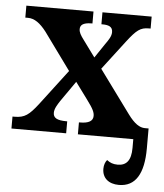

<svg xmlns="http://www.w3.org/2000/svg" viewBox="-53 -583 710 832"><g transform="rotate(5 302.5 -166.5)"><path d="M10 0H248V-52H245C203 -52 187 -62 187 -84C187 -102 199 -120 210 -137L272 -226L325 -154C355 -114 360 -100 360 -85C360 -63 341 -52 304 -52H299V0H540V38C540 94 519 116 482 116C461 116 448 110 435 100C427 109 422 123 422 139C422 179 450 203 495 203C567 203 602 145 602 35V-52H586C563 -52 540 -67 512 -105L375 -292L472 -419C512 -471 529 -484 565 -484H573V-536H359V-484H363C390 -484 408 -478 408 -454C408 -436 397 -420 382 -399L341 -338L289 -409C274 -429 267 -441 267 -455C267 -471 277 -484 317 -484H320V-536H28V-484H40C68 -484 93 -466 120 -431L237 -270L120 -116C82 -67 63 -52 19 -52H10Z"/></g></svg>

Font: Noto Serif SemiCondensed
Style: Bold
Weight: 700
Width: 4
Designer: Monotype Design Team
Foundry: Monotype Imaging Inc.
Version: Version 2.015